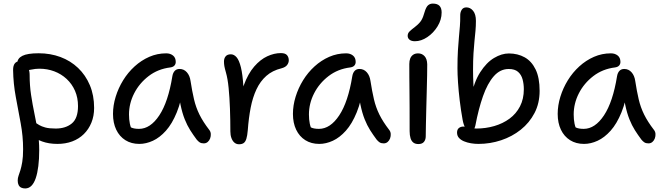

<svg xmlns="http://www.w3.org/2000/svg" viewBox="-20 -801 3731 1082"><path d="M303.6 10Q255.4 10 217.2 -3.9Q179 -17.8 156.5 -39.6Q134 -61.4 134 -85.8Q134 -98.4 140.2 -107.2Q146.4 -116 159.6 -116Q170.2 -116 179.2 -110Q188.2 -104 200.9 -96.3Q213.6 -88.6 235.3 -82.6Q257 -76.6 293.8 -76.6Q349.8 -76.6 384.7 -105.3Q419.6 -134 419.6 -203Q419.6 -250.8 402.6 -289.5Q385.6 -328.2 355.4 -356.2Q325.2 -384.2 285.9 -399Q246.6 -413.8 202 -413.8Q179.2 -413.8 157 -408.9Q134.8 -404 118.8 -404Q107.2 -404 97.6 -409.6Q88 -415.2 82.8 -424.9Q77.6 -434.6 77.6 -445Q77.6 -471.8 106 -486.3Q134.4 -500.8 197.8 -500.8Q264 -500.8 320.7 -479.7Q377.4 -458.6 419.9 -418.2Q462.4 -377.8 486.4 -320.8Q510.4 -263.8 510.4 -192.8Q510.4 -147.2 495.1 -109.8Q479.8 -72.4 452.4 -45.4Q425 -18.4 387.2 -4.2Q349.4 10 303.6 10ZM121.8 261Q109.6 261 100 256.6Q90.4 252.2 85.1 242.1Q79.8 232 79.8 216.6Q79.8 202.2 84.6 189.1Q89.4 176 95 157.9Q100.6 139.8 105.4 111.8Q110.2 83.8 110.2 39.6Q110.2 -33.2 96.6 -106.3Q83 -179.4 69 -254.5Q55 -329.6 53.8 -406Q53.6 -431.2 63.5 -443.6Q73.4 -456 91.2 -456Q107.4 -456 119.8 -445.3Q132.2 -434.6 139.6 -417.4Q147 -400.2 147 -378.8Q147 -319.4 155.2 -265.6Q163.4 -211.8 174 -161Q184.6 -110.2 192.8 -59.3Q201 -8.4 201 46Q201 95 196 134.9Q191 174.8 181.5 202.8Q172 230.8 157.2 245.9Q142.4 261 121.8 261Z M765.2 10Q720 10 686.6 -11Q653.2 -32 635 -70.1Q616.8 -108.2 616.8 -159Q616.8 -207 631.9 -255.9Q647 -304.8 674 -348.7Q701 -392.6 738.6 -426.8Q776.2 -461 821.2 -480.7Q866.2 -500.4 916.8 -500.4Q939.6 -500.4 955 -488.1Q970.4 -475.8 970.4 -452Q970.4 -439.8 962.9 -431.5Q955.4 -423.2 940 -421Q870 -412.4 817.6 -372.2Q765.2 -332 736.1 -274.9Q707 -217.8 707 -155.8Q707 -127.4 711.8 -103.9Q716.6 -80.4 733.6 -43.4L682 -111.8Q704.6 -89.2 720.4 -82Q736.2 -74.8 763.4 -74.8Q827.2 -74.8 877.6 -150.7Q928 -226.6 951.4 -372Q954.6 -390.8 964.7 -401.6Q974.8 -412.4 991.8 -412.4Q1016.4 -412.4 1033 -393.7Q1049.6 -375 1053.8 -344.8Q1062.6 -287.4 1073.3 -241.6Q1084 -195.8 1104.1 -155.2Q1124.2 -114.6 1158.4 -70.2Q1167 -59.8 1167.9 -46.7Q1168.8 -33.6 1164.3 -21.2Q1159.8 -8.8 1150.5 -0.9Q1141.2 7 1128.2 7Q1114 7 1105.2 1.2Q1096.4 -4.6 1088.4 -14.4Q1068.8 -40.6 1051.8 -67.5Q1034.8 -94.4 1021 -128.9Q1007.2 -163.4 997.3 -210.6Q987.4 -257.8 982.8 -323.4L1015.6 -323.8Q1002.4 -231.8 976.2 -167.6Q950 -103.4 915.2 -64.5Q880.4 -25.6 841.7 -7.8Q803 10 765.2 10Z M1327 12Q1312 12 1301.1 2.8Q1290.2 -6.4 1284.2 -23Q1278.2 -39.6 1278.2 -60.6Q1278.2 -125.8 1275.9 -189Q1273.6 -252.2 1268.4 -305.1Q1263.2 -358 1253.4 -391.8Q1246.6 -415.4 1244.4 -428.3Q1242.2 -441.2 1242.2 -454.4Q1242.2 -472.2 1251.7 -483.6Q1261.2 -495 1281 -495Q1298.6 -495 1313.1 -478.5Q1327.6 -462 1337.6 -421.6Q1347.6 -381.2 1352 -309.3Q1356.4 -237.4 1353.6 -127.2L1321.6 -156.4Q1329.2 -253 1353.5 -319.5Q1377.8 -386 1412.6 -426Q1447.4 -466 1486.3 -483.9Q1525.2 -501.8 1562.6 -501.8Q1587.8 -501.8 1597.6 -490Q1607.4 -478.2 1607.4 -461Q1607.4 -447.2 1598.1 -434.7Q1588.8 -422.2 1566.6 -416.2Q1515 -403.6 1480.8 -373.3Q1446.6 -343 1425.2 -297.4Q1403.8 -251.8 1392.6 -193.8Q1381.4 -135.8 1376.4 -67.6Q1373.8 -36 1368.3 -18.7Q1362.8 -1.4 1352.9 5.3Q1343 12 1327 12Z M1779.2 10Q1734 10 1700.6 -11Q1667.2 -32 1649 -70.1Q1630.8 -108.2 1630.8 -159Q1630.8 -207 1645.9 -255.9Q1661 -304.8 1688 -348.7Q1715 -392.6 1752.6 -426.8Q1790.2 -461 1835.2 -480.7Q1880.2 -500.4 1930.8 -500.4Q1953.6 -500.4 1969 -488.1Q1984.4 -475.8 1984.4 -452Q1984.4 -439.8 1976.9 -431.5Q1969.4 -423.2 1954 -421Q1884 -412.4 1831.6 -372.2Q1779.2 -332 1750.1 -274.9Q1721 -217.8 1721 -155.8Q1721 -127.4 1725.8 -103.9Q1730.6 -80.4 1747.6 -43.4L1696 -111.8Q1718.6 -89.2 1734.4 -82Q1750.2 -74.8 1777.4 -74.8Q1841.2 -74.8 1891.6 -150.7Q1942 -226.6 1965.4 -372Q1968.6 -390.8 1978.7 -401.6Q1988.8 -412.4 2005.8 -412.4Q2030.4 -412.4 2047 -393.7Q2063.6 -375 2067.8 -344.8Q2076.6 -287.4 2087.3 -241.6Q2098 -195.8 2118.1 -155.2Q2138.2 -114.6 2172.4 -70.2Q2181 -59.8 2181.9 -46.7Q2182.8 -33.6 2178.3 -21.2Q2173.8 -8.8 2164.5 -0.9Q2155.2 7 2142.2 7Q2128 7 2119.2 1.2Q2110.4 -4.6 2102.4 -14.4Q2082.8 -40.6 2065.8 -67.5Q2048.8 -94.4 2035 -128.9Q2021.2 -163.4 2011.3 -210.6Q2001.4 -257.8 1996.8 -323.4L2029.6 -323.8Q2016.4 -231.8 1990.2 -167.6Q1964 -103.4 1929.2 -64.5Q1894.4 -25.6 1855.7 -7.8Q1817 10 1779.2 10Z M2337.8 10.8Q2320.6 10.8 2309.7 2.7Q2298.8 -5.4 2293.6 -22Q2288.4 -38.6 2288.4 -62Q2288.4 -140.4 2288.2 -195.1Q2288 -249.8 2287.5 -290.3Q2287 -330.8 2286.8 -365.8Q2286.6 -400.8 2286.6 -440.4Q2286.6 -458 2291.7 -471.2Q2296.8 -484.4 2308 -492.3Q2319.2 -500.2 2336.2 -500.2Q2357.8 -500.2 2372.2 -484.9Q2386.6 -469.6 2387.6 -439Q2387.6 -416.8 2387 -376.5Q2386.4 -336.2 2384.9 -287Q2383.4 -237.8 2382.3 -188.5Q2381.2 -139.2 2380.2 -98Q2379.2 -56.8 2379.2 -32.6Q2379.2 -13.8 2369.2 -1.5Q2359.2 10.8 2337.8 10.8ZM2318.4 -568.6Q2298.8 -568.6 2288.1 -577.1Q2277.4 -585.6 2277.4 -599Q2277.4 -613.6 2288.1 -624Q2298.8 -634.4 2318.6 -649.4Q2344.4 -669.6 2354.7 -686.9Q2365 -704.2 2372.6 -732.6Q2381 -761.2 2392.1 -771Q2403.2 -780.8 2419 -780.8Q2444.8 -780.8 2456.8 -768.1Q2468.8 -755.4 2468.8 -730.6Q2468.8 -689.8 2445.8 -652.5Q2422.8 -615.2 2388.2 -591.9Q2353.6 -568.6 2318.4 -568.6Z M2676 10Q2655.2 10 2633.9 6.4Q2612.6 2.8 2594.7 -4.7Q2576.8 -12.2 2566.2 -24.2Q2555.6 -36.2 2555.6 -53.8Q2555.6 -71 2565.9 -79.4Q2576.2 -87.8 2591.6 -87.8Q2605.8 -87.8 2625.3 -82.2Q2644.8 -76.6 2664 -76.6Q2717.2 -76.6 2765.6 -90.7Q2814 -104.8 2851.5 -132.4Q2889 -160 2910.5 -201.8Q2932 -243.6 2932 -298Q2932 -327.8 2924.9 -353.9Q2917.8 -380 2899.4 -396.1Q2881 -412.2 2847 -412.2Q2798.6 -412.2 2762.9 -371.6Q2727.2 -331 2701.9 -259.1Q2676.6 -187.2 2659 -94Q2655 -76 2646.8 -68.6Q2638.6 -61.2 2627.8 -61.2Q2614.2 -61.2 2603.3 -78.6Q2592.4 -96 2587 -126Q2577.2 -180.2 2570.7 -234.5Q2564.2 -288.8 2561.1 -336.1Q2558 -383.4 2558 -416Q2558 -474.4 2560.6 -516.9Q2563.2 -559.4 2566.3 -592.1Q2569.4 -624.8 2571.7 -653.5Q2574 -682.2 2573.6 -712.4Q2573 -731.2 2581.6 -745.3Q2590.2 -759.4 2608.2 -759.4Q2630.4 -759.4 2646.2 -740.1Q2662 -720.8 2662 -683Q2662 -654 2659.5 -627.2Q2657 -600.4 2653.9 -570.1Q2650.8 -539.8 2648.3 -500.3Q2645.8 -460.8 2645.8 -406.4Q2645.8 -366.6 2648.1 -320.9Q2650.4 -275.2 2654.6 -218L2633.6 -251Q2650.8 -338.8 2686 -393.7Q2721.2 -448.6 2764.1 -474.2Q2807 -499.8 2847.6 -499.8Q2897.6 -499.8 2936.7 -478Q2975.8 -456.2 2998.4 -409.6Q3021 -363 3021 -289Q3021 -219.2 2992.3 -164.1Q2963.6 -109 2914.8 -70.1Q2866 -31.2 2804.1 -10.6Q2742.2 10 2676 10Z M3271.2 10Q3226 10 3192.6 -11Q3159.2 -32 3141 -70.1Q3122.8 -108.2 3122.8 -159Q3122.8 -207 3137.9 -255.9Q3153 -304.8 3180 -348.7Q3207 -392.6 3244.6 -426.8Q3282.2 -461 3327.2 -480.7Q3372.2 -500.4 3422.8 -500.4Q3445.6 -500.4 3461 -488.1Q3476.4 -475.8 3476.4 -452Q3476.4 -439.8 3468.9 -431.5Q3461.4 -423.2 3446 -421Q3376 -412.4 3323.6 -372.2Q3271.2 -332 3242.1 -274.9Q3213 -217.8 3213 -155.8Q3213 -127.4 3217.8 -103.9Q3222.6 -80.4 3239.6 -43.4L3188 -111.8Q3210.6 -89.2 3226.4 -82Q3242.2 -74.8 3269.4 -74.8Q3333.2 -74.8 3383.6 -150.7Q3434 -226.6 3457.4 -372Q3460.6 -390.8 3470.7 -401.6Q3480.8 -412.4 3497.8 -412.4Q3522.4 -412.4 3539 -393.7Q3555.6 -375 3559.8 -344.8Q3568.6 -287.4 3579.3 -241.6Q3590 -195.8 3610.1 -155.2Q3630.2 -114.6 3664.4 -70.2Q3673 -59.8 3673.9 -46.7Q3674.8 -33.6 3670.3 -21.2Q3665.8 -8.8 3656.5 -0.9Q3647.2 7 3634.2 7Q3620 7 3611.2 1.2Q3602.4 -4.6 3594.4 -14.4Q3574.8 -40.6 3557.8 -67.5Q3540.8 -94.4 3527 -128.9Q3513.2 -163.4 3503.3 -210.6Q3493.4 -257.8 3488.8 -323.4L3521.6 -323.8Q3508.4 -231.8 3482.2 -167.6Q3456 -103.4 3421.2 -64.5Q3386.4 -25.6 3347.7 -7.8Q3309 10 3271.2 10Z"/></svg>

Font: Shantell Sans Light
Style: Regular
Weight: 300
Designer: Stephen Nixon, Anya Danilova, Shantell Martin
Foundry: Arrow Type
Version: Version 1.011;[c5ecc13dd]